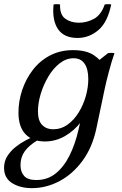

<svg xmlns="http://www.w3.org/2000/svg" viewBox="-54 -702 603 946"><path d="M167 -5Q106 -5 71.5 -41Q37 -77 37 -147Q37 -204 55.5 -259Q74 -314 108.5 -358.5Q143 -403 193 -429Q243 -455 306 -455Q371 -455 408.5 -430Q446 -405 463 -369L418 -313Q418 -257 399 -202Q380 -147 346 -102.5Q312 -58 266 -31.5Q220 -5 167 -5ZM207 -65Q247 -65 279 -88Q311 -111 334 -148.5Q357 -186 369 -229Q381 -272 381 -312Q381 -362 362.5 -388.5Q344 -415 309 -415Q272 -415 240 -390Q208 -365 184 -324.5Q160 -284 146.5 -239Q133 -194 133 -153Q133 -107 154 -86Q175 -65 207 -65ZM103 225Q45 225 5.5 200Q-34 175 -34 125Q-34 92 -17.5 66.5Q-1 41 23 22Q47 3 72 -10Q97 -23 113 -30L133 -12Q90 13 68.5 42.5Q47 72 47 111Q47 145 65 165Q83 185 125 185Q180 185 220.5 152.5Q261 120 289 63.5Q317 7 333 -64L345 -116L395 -248L396 -375L478 -440Q494 -443 510 -440Q496 -400 482.5 -349Q469 -298 461 -260L421 -70Q401 25 352 91Q303 157 238 191Q173 225 103 225ZM462 -680Q478 -683 494 -680Q476 -592 430.5 -553.5Q385 -515 328 -515Q261 -515 231.5 -559Q202 -603 210 -680Q226 -683 242 -680Q240 -630 267.5 -610Q295 -590 335 -590Q373 -590 408.5 -609Q444 -628 462 -680Z"/></svg>

Font: Poltawski Nowy
Style: Italic
Weight: 400
Italic angle: -12°
Designer: Adam Pótawski, Mateusz Machalski, Borys Kosmynka, Ania Wieluska
Foundry: Capitalics.wtf
Version: Version 1.001;gftools[0.9.25]